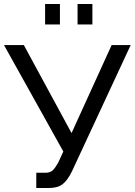

<svg xmlns="http://www.w3.org/2000/svg" viewBox="-20 -935 672 958"><path d="M161 3V-73H206Q231 -73 243.5 -85.5Q256 -98 270 -123L296 -179L0 -710H99L337 -271L537 -710H632L339 -80Q317 -35 292.5 -16Q268 3 225 3ZM205 -813V-915H279V-813ZM367 -813V-915H441V-813Z"/></svg>

Font: Raleway Medium
Style: Regular
Weight: 500
Designer: Matt McInerney, Pablo Impallari, Rodrigo Fuenzalida
Foundry: Matt McInerney, Pablo Impallari, Rodrigo Fuenzalida
Version: Version 4.026